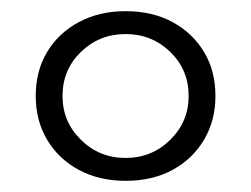

<svg xmlns="http://www.w3.org/2000/svg" viewBox="-20 -726 450 344"><path d="M205 -402Q158 -402 121.5 -421.5Q85 -441 64.5 -475.5Q44 -510 44 -554Q44 -599 64.5 -633Q85 -667 121.5 -686.5Q158 -706 205 -706Q253 -706 289 -686.5Q325 -667 345.5 -633Q366 -599 366 -554Q366 -510 345.5 -475.5Q325 -441 289 -421.5Q253 -402 205 -402ZM205 -443Q252 -443 285 -475.5Q318 -508 318 -554Q318 -601 285 -633Q252 -665 205 -665Q158 -665 125 -633Q92 -601 92 -554Q92 -508 125 -475.5Q158 -443 205 -443Z"/></svg>

Font: Platypi Light Light
Style: Regular
Weight: 300
Version: Version 1.200